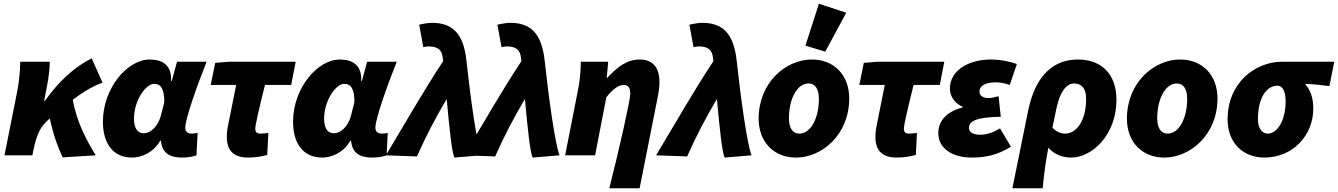

<svg xmlns="http://www.w3.org/2000/svg" viewBox="-20 -830 7150 1026"><path d="M4 0H153L159 -30C176 -114 198 -154 236 -188C240 -191 243 -194 246 -197C267 -100 295 -30 315 11L492 0C449 -69 390 -173 369 -297C434 -346 484 -373 528 -388L470 -518C380 -474 296 -398 220 -291H216L232 -374C240 -416 246 -467 246 -500H88C88 -446 80 -382 72 -342Z M686 12C735 12 800 -14 836 -78H840C846 -12 887 12 952 12C982 12 1008 8 1030 0L1036 -120C1026 -118 1018 -116 1004 -116C986 -116 970 -124 970 -148C970 -194 1032 -370 1084 -500H926L898 -398H894C899 -483 846 -512 780 -512C660 -512 530 -358 530 -180C530 -62 585 12 686 12ZM748 -118C718 -118 696 -140 696 -196C696 -292 758 -382 804 -382C840 -382 858 -354 858 -284L838 -206C822 -154 786 -118 748 -118Z M1306 12C1350 12 1386 4 1408 -2L1414 -120C1402 -118 1390 -116 1370 -116C1356 -116 1344 -122 1344 -142C1344 -160 1364 -248 1396 -376H1536L1560 -500H1202L1130 -494L1106 -376H1242L1200 -166C1194 -138 1192 -118 1192 -98C1192 -30 1224 12 1306 12Z M1702 12C1751 12 1816 -14 1852 -78H1856C1862 -12 1903 12 1968 12C1998 12 2024 8 2046 0L2052 -120C2042 -118 2034 -116 2020 -116C2002 -116 1986 -124 1986 -148C1986 -194 2048 -370 2100 -500H1942L1914 -398H1910C1915 -483 1862 -512 1796 -512C1676 -512 1546 -358 1546 -180C1546 -62 1601 12 1702 12ZM1764 -118C1734 -118 1712 -140 1712 -196C1712 -292 1774 -382 1820 -382C1856 -382 1874 -354 1874 -284L1854 -206C1838 -154 1802 -118 1764 -118Z M2408 12 2552 0C2528 -62 2494 -308 2472 -510C2456 -653 2396 -708 2288 -708C2274 -708 2244 -704 2220 -698L2242 -578C2255 -580 2260 -582 2268 -582C2324 -582 2342 -560 2346 -520C2347 -514 2347 -508 2348 -503C2242 -342 2144 -170 2042 0L2208 6C2255 -100 2308 -202 2367 -301C2381 -153 2393 -23 2408 12Z M2826 12 2970 0C2946 -62 2912 -308 2890 -510C2874 -653 2814 -708 2706 -708C2692 -708 2662 -704 2638 -698L2660 -578C2673 -580 2678 -582 2686 -582C2742 -582 2760 -560 2764 -520C2765 -514 2765 -508 2766 -503C2660 -342 2562 -170 2460 0L2626 6C2673 -100 2726 -202 2785 -301C2799 -153 2811 -23 2826 12Z M3236 176H3398L3494 -308C3500 -338 3504 -366 3504 -390C3504 -466 3472 -512 3398 -512C3326 -512 3275 -467 3225 -414H3222C3224 -439 3228 -470 3230 -500H3084C3082 -424 3076 -386 3068 -346L3000 0H3160L3220 -310C3254 -353 3284 -376 3314 -376C3336 -376 3348 -362 3348 -328C3348 -296 3290 -36 3236 176Z M3852 12 3996 0C3972 -62 3938 -308 3916 -510C3900 -653 3840 -708 3732 -708C3718 -708 3688 -704 3664 -698L3686 -578C3699 -580 3704 -582 3712 -582C3768 -582 3786 -560 3790 -520C3791 -514 3791 -508 3792 -503C3686 -342 3588 -170 3486 0L3652 6C3699 -100 3752 -202 3811 -301C3825 -153 3837 -23 3852 12Z M4234 12C4372 12 4518 -110 4518 -304C4518 -428 4438 -512 4318 -512C4180 -512 4034 -390 4034 -196C4034 -72 4114 12 4234 12ZM4252 -116C4214 -116 4196 -148 4196 -198C4196 -306 4242 -384 4300 -384C4338 -384 4356 -352 4356 -302C4356 -194 4310 -116 4252 -116ZM4390 -554 4502 -762 4356 -810 4284 -586Z M4772 12C4816 12 4852 4 4874 -2L4880 -120C4868 -118 4856 -116 4836 -116C4822 -116 4810 -122 4810 -142C4810 -160 4830 -248 4862 -376H5002L5026 -500H4668L4596 -494L4572 -376H4708L4666 -166C4660 -138 4658 -118 4658 -98C4658 -30 4690 12 4772 12Z M5172 12C5252 12 5314 -4 5382 -46L5324 -144C5292 -124 5254 -110 5220 -110C5182 -110 5158 -122 5158 -146C5158 -182 5194 -204 5328 -206L5316 -316C5296 -310 5278 -306 5262 -306C5234 -306 5214 -318 5214 -340C5214 -370 5242 -390 5300 -390C5324 -390 5348 -386 5376 -376L5414 -488C5375 -501 5328 -512 5274 -512C5164 -512 5056 -459 5056 -356C5056 -310 5088 -274 5124 -260V-256C5048 -236 4994 -192 4994 -118C4994 -34 5074 12 5172 12Z M5390 176H5552C5558 106 5568 34 5582 -41C5611 -7 5655 12 5704 12C5815 12 5946 -108 5946 -297C5946 -430 5870 -512 5740 -512C5615 -512 5514 -434 5474 -238ZM5672 -116C5648 -116 5624 -126 5604 -148L5626 -254C5644 -340 5680 -384 5719 -384C5762 -384 5784 -355 5784 -302C5784 -181 5730 -116 5672 -116Z M6202 12C6340 12 6486 -110 6486 -304C6486 -428 6406 -512 6286 -512C6148 -512 6002 -390 6002 -196C6002 -72 6082 12 6202 12ZM6220 -116C6182 -116 6164 -148 6164 -198C6164 -306 6210 -384 6268 -384C6306 -384 6324 -352 6324 -302C6324 -194 6278 -116 6220 -116Z M6736 12C6890 12 6998 -108 6998 -250C6998 -306 6982 -350 6956 -378V-382C7000 -380 7036 -376 7084 -370L7110 -500H6830C6692 -500 6540 -392 6540 -192C6540 -63 6626 12 6736 12ZM6754 -116C6726 -116 6702 -142 6702 -194C6702 -300 6744 -372 6806 -372C6836 -372 6850 -338 6850 -290C6850 -182 6804 -116 6754 -116Z"/></svg>

Font: Source Sans Pro Black
Style: Italic
Weight: 900
Italic angle: -11°
Designer: Paul D. Hunt
Foundry: Adobe Systems Incorporated
Version: Version 3.006;hotconv 1.0.111;makeotfexe 2.5.65597